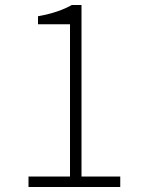

<svg xmlns="http://www.w3.org/2000/svg" viewBox="-20 -748 568 768"><path d="M94 0V-42H260V-651H132V-683Q176 -691 209.5 -702.5Q243 -714 267 -728H306V-42H461V0Z"/></svg>

Font: Noto Sans KR ExtraLight
Style: Regular
Weight: 250
Designer: Ryoko NISHIZUKA  (kana, bopomofo & ideographs); Paul D. Hunt (Latin, Greek & Cyrillic); Sandoll Communications , Soo-you
Foundry: Adobe
Version: Version 2.004-H2;hotconv 1.0.118;makeotfexe 2.5.65603